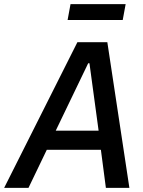

<svg xmlns="http://www.w3.org/2000/svg" viewBox="-63 -903 688 923"><path d="M-43 0H74L162 -183H422L446 0H559L453 -700H309ZM262 -807H527L541 -883H276ZM205 -275 361 -599H367L411 -275Z"/></svg>

Font: Fixel Text 20240404 Medium
Style: Italic
Weight: 500
Width: 4
Italic angle: -10°
Designer: AlfaBravo + MacPaw
Foundry: Kyrylo Tkachov, Marchela Mozhyna, Serhii Makarenko, Maria Weinstein, Zakhar Kryvoshyya
Version: Version 1.211;Glyphs 3.2 (3225)